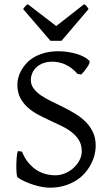

<svg xmlns="http://www.w3.org/2000/svg" viewBox="-20 -872 516 907"><path d="M432.1 -184.1Q432.1 -162.1 426.3 -139.2Q420.4 -116.2 408.4 -94Q396.5 -71.8 378.7 -52Q360.8 -32.2 336.7 -17.6Q312.5 -2.9 282 5.9Q251.5 14.6 214.8 14.6Q198.7 14.6 179.7 11.2Q160.6 7.8 140.6 1.7Q120.6 -4.4 100.8 -13.2Q81.1 -22 64 -33.2Q60.5 -35.2 58.8 -49.8Q57.1 -64.5 57.1 -84.2Q57.1 -104 58.6 -124.5Q60.1 -145 64 -158.2L84 -155.8Q95.2 -127 112.1 -106Q128.9 -85 149.4 -71Q169.9 -57.1 193.6 -50.5Q217.3 -43.9 242.2 -43.9Q264.2 -43.9 286.4 -53Q308.6 -62 326.2 -77.6Q343.8 -93.3 355 -114Q366.2 -134.8 366.2 -158.2Q366.2 -188 353 -209.5Q339.8 -231 318.6 -247.6Q297.4 -264.2 270 -277.3Q242.7 -290.5 214.1 -303.7Q185.5 -316.9 158.2 -331.5Q130.9 -346.2 109.6 -365.7Q88.4 -385.3 75.2 -410.9Q62 -436.5 62 -472.2Q62 -487.3 66.4 -504.9Q70.8 -522.5 80.6 -540Q90.3 -557.6 105.7 -574Q121.1 -590.3 142.8 -602.8Q164.6 -615.2 192.9 -622.6Q221.2 -629.9 256.8 -629.9Q278.8 -629.9 301 -626.5Q323.2 -623 342.5 -617.2Q361.8 -611.3 377.4 -603Q393.1 -594.7 401.9 -585Q405.3 -582 402.1 -573.5Q398.9 -564.9 392.3 -554.9Q385.7 -544.9 377.7 -535.2Q369.6 -525.4 363.8 -520L346.2 -522.9Q332.5 -539.1 317.6 -550Q302.7 -561 287.4 -567.9Q272 -574.7 256.8 -577.6Q241.7 -580.6 228 -580.6Q200.7 -580.6 181.4 -572.5Q162.1 -564.5 149.7 -551.8Q137.2 -539.1 131.3 -523.9Q125.5 -508.8 125.5 -495.1Q125.5 -472.2 138.7 -454.3Q151.9 -436.5 173.3 -421.6Q194.8 -406.7 222.4 -393.6Q250 -380.4 278.8 -366Q307.6 -351.6 335.2 -335Q362.8 -318.4 384.3 -296.9Q405.8 -275.4 418.9 -247.8Q432.1 -220.2 432.1 -184.1ZM270.5 -679.2H218.3L89.4 -829.1Q92.8 -834 95.2 -837.4Q97.7 -840.8 99.9 -843.3Q102.1 -845.7 104.7 -847.7Q107.4 -849.6 111.3 -852.1L245.6 -749L377.4 -852.1Q385.7 -847.7 389.2 -843.3Q392.6 -838.9 398.4 -829.1Z"/></svg>

Font: Gentium Plus Eur
Style: Regular
Weight: 400
Designer: J. Victor Gaultney, Annie Olsen, Iska Routamaa, Becca Hirsbrunner
Foundry: SIL International
Version: Version 5.000